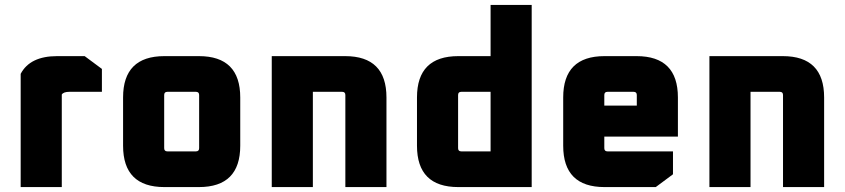

<svg xmlns="http://www.w3.org/2000/svg" viewBox="-20 -760 3432 780"><path d="M64 0V-460Q102 -532 212 -532H324L394 -480V-387H262Q238 -387 231 -376V0Z M480 -168V-364Q480 -532 648 -532H788Q956 -532 956 -364V-168Q956 0 788 0H648Q480 0 480 -168ZM647 -158Q647 -145 660 -145H776Q789 -145 789 -158V-374Q789 -387 776 -387H660Q647 -387 647 -374Z M1084 0V-532H1382Q1550 -532 1550 -364V0H1383V-374Q1383 -387 1370 -387H1251V0Z M1674 -168V-364Q1674 -532 1842 -532H1973V-740H2140V0H1842Q1674 0 1674 -168ZM1841 -158Q1841 -145 1854 -145H1973V-387H1854Q1841 -387 1841 -374Z M2268 -168V-364Q2268 -532 2436 -532H2566Q2734 -532 2734 -364V-205H2435V-158Q2435 -145 2448 -145H2714V-52L2644 0H2436Q2268 0 2268 -168ZM2435 -331H2567V-374Q2567 -387 2554 -387H2448Q2435 -387 2435 -374Z M2862 0V-532H3160Q3328 -532 3328 -364V0H3161V-374Q3161 -387 3148 -387H3029V0Z"/></svg>

Font: Oxanium ExtraLight ExtraBold
Style: Regular
Weight: 800
Version: Version 2.000